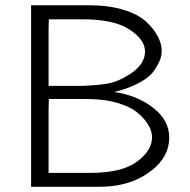

<svg xmlns="http://www.w3.org/2000/svg" viewBox="-20 -715 727 735"><path d="M99.1 0V-694.8H323.2Q396.5 -694.8 452.6 -677.5Q508.8 -660.2 538.8 -632.6Q568.8 -605 584 -575.9Q599.1 -546.9 599.1 -520Q599.1 -503.9 593 -487.1Q586.9 -470.2 570.6 -445.6Q554.2 -420.9 514.6 -398.9Q475.1 -377 417 -362.8Q503.9 -350.6 565.9 -302.7Q627.9 -254.9 627.9 -188Q627.9 -116.2 562 -63.7Q496.1 -11.2 402.8 -2Q384.8 0 350.1 0ZM166 -53.2H326.2Q445.3 -53.2 503.7 -95.7Q562 -138.2 562 -189Q562 -210.9 549.1 -234.4Q536.1 -257.8 509 -281.5Q481.9 -305.2 430.9 -320.6Q379.9 -335.9 314 -335.9H167L166 -296.9ZM166 -386.2H294.9Q362.8 -389.2 397.5 -396Q432.1 -402.8 474.1 -429.2Q535.2 -467.3 535.2 -518.1Q535.2 -563 475.6 -602.1Q416 -641.1 296.9 -641.1H167L166 -605Z"/></svg>

Font: CMU Bright
Style: Roman
Weight: 500
Version: Version 0.7.0